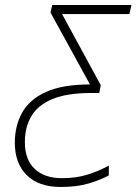

<svg xmlns="http://www.w3.org/2000/svg" viewBox="-20 -734 543 764"><path d="M222 10Q134 10 86.5 -37Q39 -84 39 -166Q39 -234 68.5 -286.5Q98 -339 164 -368.5Q230 -398 338 -398L181 -684L188 -714H503L495 -678H227L381 -395L375 -364H344Q247 -364 189 -340Q131 -316 105 -272Q79 -228 79 -169Q79 -98 118.5 -61.5Q158 -25 226 -25Q284 -25 329.5 -39.5Q375 -54 413 -75V-36Q380 -18 333 -4Q286 10 222 10Z"/></svg>

Font: Noto Sans Disp ExtLt
Style: Italic
Weight: 200
Italic angle: -12°
Designer: Monotype Design Team
Foundry: Monotype Imaging Inc.
Version: Version 2.000;GOOG;noto-source:20170915:90ef993387c0